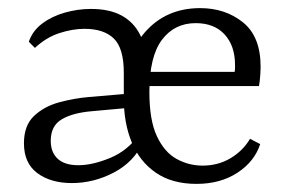

<svg xmlns="http://www.w3.org/2000/svg" viewBox="-20 -443 708 473"><path d="M464 10Q404 10 364 -17.5Q324 -45 304.5 -92.5Q285 -140 285 -200Q285 -304 337 -363.5Q389 -423 473 -423Q535 -423 578.5 -388Q622 -353 622 -279Q622 -270 621 -256Q620 -242 618 -231H329V-266H558Q559 -271 559 -275Q559 -279 559 -283Q559 -330 533.5 -358Q508 -386 462 -386Q410 -386 379 -345Q348 -304 348 -216Q348 -147 366.5 -107.5Q385 -68 415 -51.5Q445 -35 479 -35Q517 -35 547.5 -53Q578 -71 596 -101L621 -88Q607 -45 565 -17.5Q523 10 464 10ZM285 -193V-264Q285 -324 260.5 -348Q236 -372 188 -372Q159 -372 126.5 -361.5Q94 -351 66 -325L51 -340Q60 -367 84 -385Q108 -403 140 -412Q172 -421 204 -421Q250 -421 280 -404.5Q310 -388 325.5 -356.5Q341 -325 341 -278ZM157 8Q105 8 72 -16.5Q39 -41 39 -90Q39 -134 64 -157.5Q89 -181 126 -191Q163 -201 199 -204L305 -213V-178L206 -169Q159 -165 132 -149Q105 -133 105 -96Q105 -68 122 -52Q139 -36 173 -36Q208 -36 251.5 -54Q295 -72 323 -112L332 -92Q310 -44 260.5 -18Q211 8 157 8Z"/></svg>

Font: Yrsa Light
Style: Regular
Weight: 300
Designer: Anna Giedrys (Yrsa+Rasa design), David Brezina (Yrsa art-direction, Rasa art-direction, design)
Foundry: Rosetta Type Foundry
Version: Version 2.004